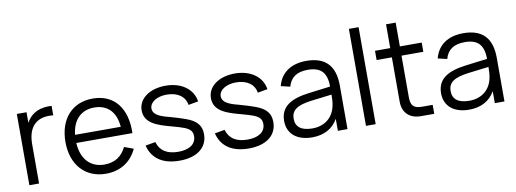

<svg xmlns="http://www.w3.org/2000/svg" viewBox="-60 -1076 3850 1433"><g transform="rotate(-10 1865.0 -360.0)"><path d="M335.5 -554.5C328.5 -555 322.5 -555 315.5 -555C217 -555 168 -507.5 143 -459.5V-540H69.5V0H143V-296.5C143 -431 210.5 -484.5 303 -484.5C315.5 -484.5 326 -484.5 335.5 -482.5Z M649 -54.5C543 -54.5 476 -126.5 469 -249.5H894.5C900 -439.5 808 -555 646 -555C490.5 -555 390.5 -444.5 390.5 -270C390.5 -96.5 492.5 15 649 15C756.5 15 841 -38 884 -133L814.5 -158.5C782.5 -92.5 729.5 -54.5 649 -54.5ZM470.5 -311C482.5 -422.5 546 -487 646 -487C747 -487 808 -424 817 -311Z M1207 14.5C1338.5 14.5 1419.5 -47.5 1419.5 -149C1419.5 -213.5 1387 -254.5 1306.5 -283C1274.5 -294.5 1235.5 -307 1198.5 -317C1143 -332 1066 -349 1066 -405.5C1066 -453.5 1122.5 -488 1195.5 -488C1277.5 -488 1333.5 -449 1343.5 -384L1418.5 -397.5C1404.5 -492.5 1318 -555 1199 -555C1077 -555 991.5 -492.5 991.5 -404C991.5 -306 1087 -276 1189.5 -248.5C1231 -237.5 1265.5 -227 1285.5 -219C1330.5 -201 1343.5 -179 1343.5 -147.5C1343.5 -87.5 1292.5 -52.5 1208 -52.5C1124 -52.5 1070.5 -86 1051 -154L975 -140.5C1001 -37.5 1081.5 14.5 1207 14.5Z M1732 14.5C1863.5 14.5 1944.5 -47.5 1944.5 -149C1944.5 -213.5 1912 -254.5 1831.5 -283C1799.5 -294.5 1760.5 -307 1723.5 -317C1668 -332 1591 -349 1591 -405.5C1591 -453.5 1647.5 -488 1720.5 -488C1802.5 -488 1858.5 -449 1868.5 -384L1943.5 -397.5C1929.5 -492.5 1843 -555 1724 -555C1602 -555 1516.5 -492.5 1516.5 -404C1516.5 -306 1612 -276 1714.5 -248.5C1756 -237.5 1790.5 -227 1810.5 -219C1855.5 -201 1868.5 -179 1868.5 -147.5C1868.5 -87.5 1817.5 -52.5 1733 -52.5C1649 -52.5 1595.5 -86 1576 -154L1500 -140.5C1526 -37.5 1606.5 14.5 1732 14.5Z M2265.5 -555C2149 -555 2071 -501 2045.5 -402.5L2115 -386C2133.5 -454.5 2182.5 -487.5 2264.5 -487.5C2363 -487.5 2407.5 -441.5 2407.5 -335.5L2245 -315C2112.5 -298.5 2025 -255 2025 -141.5C2025 -44.5 2096 15 2211.5 15C2301.5 15 2369 -22 2407.5 -91V0H2480.5V-330.5C2480.5 -480.5 2409.5 -555 2265.5 -555ZM2407.5 -274.5C2407.5 -250.5 2407 -217.5 2400.5 -190.5C2383.5 -104.5 2318 -50.5 2224.5 -50.5C2141 -50.5 2098 -83 2098 -145.5C2098 -210 2142 -241.5 2252 -255.5Z M2694 0V-735H2620.5V0Z M2784 -470H2899.5V-133.5C2899.5 -50.5 2951.5 0 3037.5 0H3138V-68H3057C2995.5 -68 2972.5 -91.5 2972.5 -153.5V-470H3138V-540H2972.5V-720.5H2899.5V-540H2784Z M3455 -555C3338.5 -555 3260.5 -501 3235 -402.5L3304.5 -386C3323 -454.5 3372 -487.5 3454 -487.5C3552.5 -487.5 3597 -441.5 3597 -335.5L3434.5 -315C3302 -298.5 3214.5 -255 3214.5 -141.5C3214.5 -44.5 3285.5 15 3401 15C3491 15 3558.5 -22 3597 -91V0H3670V-330.5C3670 -480.5 3599 -555 3455 -555ZM3597 -274.5C3597 -250.5 3596.5 -217.5 3590 -190.5C3573 -104.5 3507.5 -50.5 3414 -50.5C3330.5 -50.5 3287.5 -83 3287.5 -145.5C3287.5 -210 3331.5 -241.5 3441.5 -255.5Z"/></g></svg>

Font: Vela Sans
Style: Regular
Weight: 400
Designer: Principal design: Mikhail Sharanda - project Manrope.
Design modification: Ravid Balaliev
Foundry: Mikhail Sharanda
Version: Version 1.001